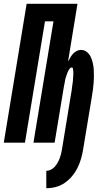

<svg xmlns="http://www.w3.org/2000/svg" viewBox="-39 -755 559 1016"><path d="M206 241V149Q218 149 230 143Q242 137 250.5 127.5Q259 118 265.5 106.5Q272 95 276.5 83.5Q281 72 284 60Q287 48 289 35L337 -258Q338 -263 339 -268.5Q340 -274 340.5 -279Q341 -284 341.5 -289Q342 -294 343 -299.5Q344 -305 344.5 -310Q345 -315 346 -320Q347 -325 347 -330.5Q347 -336 347.5 -341Q348 -346 348.5 -351Q349 -356 349 -361Q349 -366 349 -371Q349 -376 348.5 -381Q348 -386 347 -392Q346 -398 341 -398Q335 -398 330.5 -392.5Q326 -387 323 -381.5Q320 -376 318 -370.5Q316 -365 314 -359Q312 -353 310 -347.5Q308 -342 306.5 -336Q305 -330 304.5 -324.5Q304 -319 302.5 -313Q301 -307 300 -301.5Q299 -296 298 -290L250 0H138L244 -642H199L93 0H-19L102 -735H371L321 -429Q327 -440 333 -450.5Q339 -461 347 -470Q355 -479 366.5 -485Q378 -491 389 -491Q407 -491 420.5 -480Q434 -469 441 -454Q448 -439 452 -422Q456 -405 457 -387Q458 -369 458 -351.5Q458 -334 456.5 -315.5Q455 -297 452.5 -279Q450 -261 447 -243L401 35Q397 60 390 84.5Q383 109 371.5 132.5Q360 156 342.5 177Q325 198 303 213Q281 228 256 234.5Q231 241 206 241Z"/></svg>

Font: Iosevka Term Curly Hv Obl
Style: Regular
Weight: 900
Italic angle: -9°
Designer: Belleve Invis
Foundry: Belleve Invis
Version: Version 32.3.0